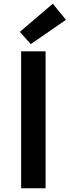

<svg xmlns="http://www.w3.org/2000/svg" viewBox="-20 -1016 376 1036"><path d="M94 0V-739H226V0ZM146 -778 87 -844 265 -996 336 -909Z"/></svg>

Font: Noto Sans TC SemiBold
Style: Regular
Weight: 600
Designer: Ryoko NISHIZUKA  (kana, bopomofo & ideographs); Paul D. Hunt (Latin, Greek & Cyrillic); Sandoll Communications , Soo-you
Foundry: Adobe
Version: Version 2.004-H2;hotconv 1.0.118;makeotfexe 2.5.65603